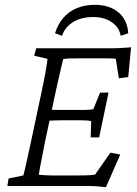

<svg xmlns="http://www.w3.org/2000/svg" viewBox="-20 -774 572 799"><path d="M420.9 4.9Q397.5 2 380.9 1Q364.3 0 350.6 0H10.7L15.6 -31.2L77.1 -43.9Q80.1 -53.7 83.5 -68.8Q86.9 -84 92.8 -110.4Q98.6 -136.7 108.4 -181.6L151.4 -383.8Q166 -453.1 171.4 -484.9Q176.8 -516.6 177.7 -529.3L122.1 -542L130.9 -573.2H452.1Q462.9 -573.2 473.6 -573.7Q484.4 -574.2 497.6 -575.2Q510.7 -576.2 525.4 -577.1L513.7 -453.1L474.6 -448.2L461.9 -529.3Q458 -530.3 448.7 -530.8Q439.5 -531.2 428.7 -531.2H300.8Q282.2 -531.2 269.5 -530.8Q256.8 -530.3 243.2 -528.3Q242.2 -526.4 238.3 -508.8Q234.4 -491.2 228.5 -466.8Q222.7 -442.4 217.3 -417.5Q211.9 -392.6 208 -375L168.9 -191.4Q165 -172.9 159.2 -142.1Q153.3 -111.3 147.9 -84Q142.6 -56.6 141.6 -46.9Q152.3 -45.9 165 -44.9Q177.7 -43.9 191.4 -43.9H306.6Q335.9 -43.9 353 -44.9Q370.1 -45.9 376 -47.9L439.5 -138.7L480.5 -130.9ZM357.4 -202.1 359.4 -269.5Q354.5 -271.5 344.7 -272.5Q335 -273.4 320.3 -273.4H236.3Q225.6 -273.4 210 -272.9Q194.3 -272.5 174.8 -271.5L185.5 -317.4Q204.1 -316.4 218.8 -316.4Q233.4 -316.4 244.1 -316.4H327.1Q341.8 -316.4 351.6 -317.4Q361.3 -318.4 368.2 -319.3L396.5 -388.7H431.6L392.6 -202.1ZM238.3 -625 209 -635.7Q220.7 -672.9 243.2 -699.2Q265.6 -725.6 298.8 -739.7Q332 -753.9 375 -753.9Q434.6 -753.9 472.2 -723.1Q509.8 -692.4 513.7 -635.7L482.4 -625Q475.6 -661.1 444.3 -682.1Q413.1 -703.1 368.2 -703.1Q318.4 -703.1 284.2 -682.1Q250 -661.1 238.3 -625Z"/></svg>

Font: Crimson Pro ExtraLight
Style: Italic
Weight: 250
Italic angle: -12°
Designer: Jacques Le Bailly
Foundry: Baron von Fonthausen
Version: Version 1.003